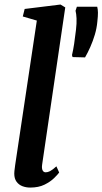

<svg xmlns="http://www.w3.org/2000/svg" viewBox="-20 -838 463 868"><path d="M170.5 -94Q168 -77 172.5 -68Q177 -59 186.5 -59Q195.5 -59 206 -64.2Q216.5 -69.5 235 -86L247.5 -58Q241 -49 224.5 -32.8Q208 -16.5 181.2 -3.2Q154.5 10 116.5 10Q98 10 81.5 3.8Q65 -2.5 54.8 -16.5Q44.5 -30.5 44.5 -53.5Q44.5 -58.5 45.2 -65.2Q46 -72 47 -79.2Q48 -86.5 48.5 -91.5L146.5 -745L83 -763.5L91.5 -797.5L253.5 -817.5L275 -804.5ZM364.5 -578.5 308 -580 305.5 -589Q311 -612 315.2 -639.8Q319.5 -667.5 323.5 -703Q327 -733 326 -754.5Q325 -776 321.5 -789.5L327.5 -807.5H419.5Q422.5 -796 422.8 -780.8Q423 -765.5 420 -739.5Q417.5 -711 408.8 -681.5Q400 -652 388.2 -625.5Q376.5 -599 364.5 -578.5Z"/></svg>

Font: Merriweather 36pt SemiBold
Style: Italic
Weight: 600
Italic angle: -7.8°
Version: Version 2.101